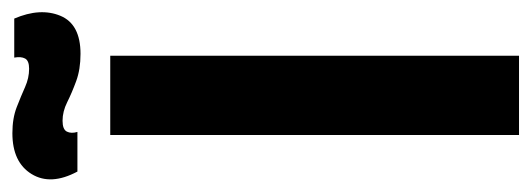

<svg xmlns="http://www.w3.org/2000/svg" viewBox="-320 -564 858 310"><g transform="rotate(-90 109.0 -409.0)"><path d="M46 0V-660H174V0ZM177 -708Q152 -708 133 -715Q114 -722 99 -729.5Q84 -737 69 -737Q55 -737 51.5 -730Q48 -723 51 -713H-13Q-36 -756 -17 -787Q2 -818 49 -818Q73 -818 91 -811Q109 -804 123.5 -797.5Q138 -791 153 -791Q166 -791 169.5 -797.5Q173 -804 171 -815H234Q252 -773 238.5 -740.5Q225 -708 177 -708Z"/></g></svg>

Font: Bricolage Grotesque 96pt SemiBold
Style: Regular
Weight: 600
Designer: Mathieu Triay
Foundry: Atelier Triay
Version: Version 1.001; ttfautohint (v1.8.4.7-5d5b);gftools[0.9.33.de